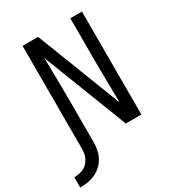

<svg xmlns="http://www.w3.org/2000/svg" viewBox="-260 -860 1078 1187"><g transform="rotate(-30 279.5 -266.5)"><path d="M-41 202V128Q-23 128 -6 125Q11 122 26.5 114.5Q42 107 54 94.5Q66 82 74 66.5Q82 51 85 34Q88 17 88 0V-735H199L433 -132Q432 -209 430.5 -286.5Q429 -364 429 -441V-735H512V0H401L167 -603Q168 -526 169.5 -448.5Q171 -371 171 -294V0Q171 28 165.5 55.5Q160 83 147 107Q134 131 113 150.5Q92 170 67 181.5Q42 193 14.5 197.5Q-13 202 -41 202Z"/></g></svg>

Font: Iosevka Custom Extended
Style: Regular
Weight: 400
Width: 7
Monospace: yes
Designer: Belleve Invis
Foundry: Belleve Invis
Version: Version 11.2.4; ttfautohint (v1.8.4)